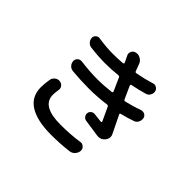

<svg xmlns="http://www.w3.org/2000/svg" viewBox="-177 -1051 1354 1354"><g transform="rotate(45 500.0 -373.5)"><path d="M188.5 -224.6Q192.4 -244.1 209 -256.8Q222.7 -267.6 240.2 -267.6Q243.2 -267.6 245.1 -266.6Q263.7 -265.6 275.4 -250Q284.2 -238.3 284.2 -224.6Q284.2 -220.7 283.2 -216.8Q278.3 -185.5 278.3 -165Q278.3 -53.7 464.8 -53.7Q565.4 -53.7 650.4 -66.4Q654.3 -67.4 657.2 -67.4Q671.9 -67.4 683.6 -56.6Q697.3 -44.9 697.3 -27.3Q697.3 -4.9 680.7 13.7Q666 30.3 644.5 33.2Q561.5 43.9 467.8 43.9Q330.1 43.9 255.4 -2.4Q180.7 -48.8 180.7 -143.6Q180.7 -178.7 188.5 -224.6ZM793.9 -528.3Q800.8 -530.3 808.6 -530.3Q817.4 -530.3 826.2 -526.4Q842.8 -517.6 846.7 -501Q847.7 -494.1 847.7 -487.3Q847.7 -474.6 841.8 -462.9Q833 -445.3 814.5 -438.5Q768.6 -421.9 712.9 -408.2Q703.1 -406.2 707 -397.5Q731.4 -345.7 769.5 -269.5Q777.3 -255.9 777.3 -242.2Q777.3 -223.6 763.7 -206.1Q744.1 -181.6 714.8 -181.6Q709 -181.6 702.1 -182.6Q637.7 -192.4 575.2 -201.2Q559.6 -203.1 549.8 -215.8Q540 -228.5 541.5 -244.1Q543 -259.8 555.7 -269.5Q568.4 -279.3 584 -277.3Q605.5 -274.4 652.3 -269.5Q655.3 -269.5 657.2 -272.5Q659.2 -275.4 658.2 -278.3L611.3 -378.9Q607.4 -387.7 597.7 -386.7Q512.7 -375 424.8 -375Q343.8 -375 260.7 -382.8Q240.2 -384.8 226.6 -399.4Q211.9 -416 211.9 -436.5Q211.9 -454.1 224.6 -465.8Q236.3 -475.6 251 -475.6Q253.9 -475.6 256.8 -475.6Q346.7 -463.9 418 -463.9Q486.3 -463.9 559.6 -472.7Q562.5 -473.6 564.5 -476.6Q566.4 -479.5 565.4 -482.4Q539.1 -540 535.2 -549.8L521.5 -581.1Q517.6 -589.8 507.8 -588.9Q443.4 -582 380.9 -582Q314.5 -582 235.4 -591.8Q215.8 -593.8 203.1 -608.4Q188.5 -624 188.5 -644.5Q188.5 -661.1 201.2 -670.9Q211.9 -680.7 224.6 -680.7Q227.5 -680.7 231.4 -679.7Q305.7 -668 372.1 -668Q417 -668 471.7 -671.9Q474.6 -672.9 476.6 -675.8Q478.5 -678.7 477.5 -681.6L469.7 -698.2Q460 -718.8 455.1 -728.5Q449.2 -738.3 449.2 -748Q449.2 -756.8 453.1 -765.6Q461.9 -785.2 482.4 -789.1Q489.3 -791 495.1 -791Q511.7 -791 527.3 -781.2Q547.9 -769.5 555.7 -746.1Q564.5 -721.7 574.2 -696.3Q578.1 -686.5 587.9 -688.5Q657.2 -701.2 719.7 -720.7Q726.6 -723.6 732.4 -723.6Q743.2 -723.6 752 -717.8Q767.6 -709 771.5 -692.4Q772.5 -686.5 772.5 -680.7Q772.5 -668 765.6 -656.2Q756.8 -639.6 738.3 -633.8Q681.6 -617.2 622.1 -605.5Q618.2 -605.5 616.2 -602.1Q614.3 -598.6 616.2 -594.7L625 -574.2Q647.5 -523.4 659.2 -499Q663.1 -490.2 672.9 -492.2Q736.3 -506.8 793.9 -528.3Z"/></g></svg>

Font: Gen Jyuu GothicX Medium
Style: Regular
Weight: 500
Designer: Ryoko NISHIZUKA (kana &amp; ideographs); Paul D. Hunt (Latin, Greek &amp; Cyrillic); Wenlong ZHANG (bopomofo); Sandoll C
Version: Version 1.058.20140828